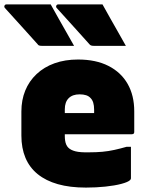

<svg xmlns="http://www.w3.org/2000/svg" viewBox="-52 -834 672 871"><path d="M178 -814Q196 -782 213.5 -750.5Q231 -719 249 -688Q267 -657 284 -626Q251 -626 212.5 -626Q174 -626 138 -626Q131 -626 126 -627.5Q121 -629 119 -633Q90 -666 65.5 -692.5Q41 -719 18.5 -744.5Q-4 -770 -30 -798Q-34 -803 -31.5 -808.5Q-29 -814 -23 -814Q11 -814 43.5 -814Q76 -814 109.5 -814Q143 -814 178 -814ZM413 -814Q431 -782 448.5 -750.5Q466 -719 484 -688Q502 -657 519 -626Q487 -626 448.5 -626Q410 -626 374 -626Q367 -626 362 -627.5Q357 -629 354 -633Q325 -666 300.5 -692.5Q276 -719 253.5 -744.5Q231 -770 205 -798Q201 -803 203.5 -808.5Q206 -814 212 -814Q247 -814 279.5 -814Q312 -814 345 -814Q378 -814 413 -814ZM302 -564Q383 -564 440 -535Q497 -506 527 -453.5Q557 -401 557 -329V-235Q557 -232 555.5 -229.5Q554 -227 552 -226Q550 -225 546 -225H315Q300 -225 285.5 -225Q271 -225 257 -225H198V-321H375Q375 -325 375 -327.5Q375 -330 375 -336Q375 -355 371 -368Q367 -381 359 -389Q351 -398 338.5 -402Q326 -406 309 -406Q277 -406 259.5 -388.5Q242 -371 242 -338V-217Q242 -206 243.5 -196Q245 -186 248.5 -178Q252 -170 258 -164Q269 -153 290.5 -147.5Q312 -142 353 -143Q385 -143 412.5 -145.5Q440 -148 467 -154Q494 -160 522 -168H542Q542 -132 542 -96.5Q542 -61 542 -25Q542 -23 541 -21Q540 -19 538 -17Q529 -8 499 0Q469 8 426.5 12.5Q384 17 338 17Q265 17 210.5 1.5Q156 -14 119 -44Q82 -74 63.5 -118Q45 -162 45 -219V-328Q45 -380 62.5 -423Q80 -466 114 -498Q148 -530 195.5 -547Q243 -564 302 -564Z"/></svg>

Font: Recursive Black
Style: Regular
Weight: 900
Version: Version 1.085